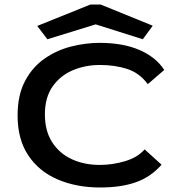

<svg xmlns="http://www.w3.org/2000/svg" viewBox="-20 -820 790 851"><path d="M424 11Q319 11 236 -24.5Q153 -60 105.5 -131Q58 -202 58 -308Q58 -398 90.5 -460Q123 -522 176.5 -559.5Q230 -597 294 -613.5Q358 -630 422 -630Q525 -630 598 -598.5Q671 -567 708 -510L635 -447Q598 -497 543.5 -514.5Q489 -532 423 -532Q358 -532 302.5 -508.5Q247 -485 213 -436.5Q179 -388 179 -313Q179 -240 211 -190Q243 -140 298 -114.5Q353 -89 423 -89Q478 -89 534 -105.5Q590 -122 621 -158L696 -90Q649 -36 583 -12.5Q517 11 424 11ZM190 -646 145 -705 381 -800H426L657 -706L613 -646L404 -712Z"/></svg>

Font: Inconsolata ExtraExpanded
Style: Bold
Weight: 700
Width: 8
Monospace: yes
Designer: Raph Levien, Cyreal, Brenton Simpson
Foundry: Raph Levien, Cyreal, Google
Version: Version 3.100; ttfautohint (v1.8.4.7-5d5b)